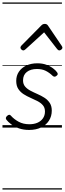

<svg xmlns="http://www.w3.org/2000/svg" viewBox="-20 -1030 524 1550"><path d="M215 19Q169 19 132.5 6Q96 -7 70.5 -26.5Q45 -46 32 -63Q26 -71 27.5 -79Q29 -87 38 -95Q47 -103 54.5 -103.5Q62 -104 69 -95Q94 -67 131 -47Q168 -27 217 -27Q254 -27 282 -39Q310 -51 326.5 -74.5Q343 -98 343 -130Q343 -161 326 -180.5Q309 -200 283 -213.5Q257 -227 227 -240Q197 -253 171 -269.5Q145 -286 128 -311.5Q111 -337 111 -377Q111 -419 132.5 -451Q154 -483 192.5 -501Q231 -519 282 -519Q322 -519 353.5 -507.5Q385 -496 407.5 -479Q430 -462 441 -446Q447 -437 446 -430.5Q445 -424 435 -417Q428 -411 420.5 -411Q413 -411 406 -417Q378 -444 348.5 -458.5Q319 -473 278 -473Q227 -473 196.5 -449Q166 -425 166 -381Q166 -351 182.5 -331.5Q199 -312 225.5 -298Q252 -284 282 -271Q312 -258 338 -241.5Q364 -225 381 -200Q398 -175 398 -137Q398 -91 375 -55.5Q352 -20 311 -0.5Q270 19 215 19ZM168 -623Q160 -623 152.5 -630.5Q145 -638 145 -646Q145 -650 147 -653.5Q149 -657 152 -661L314 -825Q321 -832 327.5 -834.5Q334 -837 342 -837Q350 -837 356 -834Q362 -831 367 -824L478 -660Q481 -655 482.5 -651.5Q484 -648 484 -645Q484 -637 475.5 -630Q467 -623 459 -623Q454 -623 450 -626Q446 -629 442 -633L336 -769L187 -633Q182 -629 177.5 -626Q173 -623 168 -623ZM0 490H480V500H0ZM0 -20H480V0H0ZM0 -505H480V-500H0ZM0 -1010H480V-1000H0Z"/></svg>

Font: Playwrite ZA Guides
Style: Regular
Weight: 400
Designer: Veronika Burian, José Scaglione
Foundry: TypeTogether
Version: Version 1.003